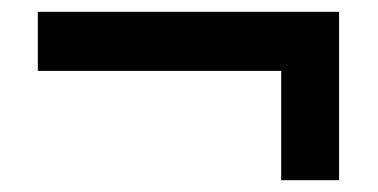

<svg xmlns="http://www.w3.org/2000/svg" viewBox="-20 -477 640 325"><path d="M456 -172V-357H44V-457H554V-172Z"/></svg>

Font: Chivo Mono Medium
Style: Regular
Weight: 500
Monospace: yes
Designer: Hector Gatti
Foundry: Omnibus-Type
Version: Version 1.008